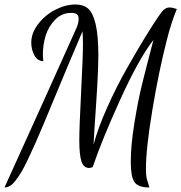

<svg xmlns="http://www.w3.org/2000/svg" viewBox="-31 -740 800 847"><path d="M749 -700.2Q723.6 -638.7 704.1 -560.1Q669.9 -427.2 641.4 -256.3Q612.8 -85.4 612.8 4.9Q612.8 21 614 32.5Q615.2 43.9 616.9 49.8Q618.7 55.7 622.1 66.9Q625.5 78.1 627.9 86.9Q578.1 86.9 562 63Q545.9 39.1 545.9 -24.9Q545.9 -99.6 562 -198.2Q578.1 -296.9 595.2 -366.5Q612.3 -436 646 -564Q581.5 -481.4 499.8 -301.5Q418 -121.6 377.9 -2.9Q367.7 1 362.8 1Q337.4 1 328.1 -28.6Q318.8 -58.1 318.8 -121.1Q318.8 -176.8 326.9 -335Q335 -493.2 335 -545.9Q335 -573.7 333 -602.1Q301.8 -528.8 267.8 -448.2Q233.9 -367.7 211.9 -314.2Q189.9 -260.7 165.8 -203.1Q141.6 -145.5 125.7 -109.6Q109.9 -73.7 92.5 -37.4Q75.2 -1 63 19.3Q50.8 39.6 37.6 56.6Q24.4 73.7 12.7 80.3Q1 86.9 -11.2 86.9Q-8.8 81.5 37.8 -21.2Q84.5 -124 159.4 -289.8Q234.4 -455.6 306.2 -616.2Q315.9 -638.2 315.9 -657.2Q315.9 -669.9 308.8 -676.5Q301.8 -683.1 282.2 -683.1Q242.2 -683.1 212.9 -653.8Q183.6 -624.5 170.9 -584.2Q158.2 -543.9 158.2 -501Q158.2 -487.8 160.2 -470.2Q134.3 -470.2 120.6 -496.1Q106.9 -522 106.9 -551.8Q106.9 -594.2 137.2 -633.8Q167.5 -673.3 212.6 -696.8Q257.8 -720.2 301.8 -720.2Q336.4 -720.2 357.4 -702.4Q378.4 -684.6 390.6 -634.5Q402.8 -584.5 402.8 -496.1Q402.8 -424.8 393.1 -282.5Q383.3 -140.1 381.8 -102.1Q400.4 -172.9 441.2 -264.4Q481.9 -356 528.8 -438.5Q575.7 -521 609.6 -576.4Q643.6 -631.8 667 -666Q678.7 -682.6 683.6 -689Q688.5 -695.3 697.5 -701.2Q706.5 -707 716.8 -707Q730.5 -707 749 -700.2Z"/></svg>

Font: Dancing Script OT
Style: Regular
Weight: 400
Foundry: Pablo Impallari. www.impallari.com
Version: Version 1.000